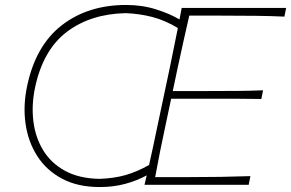

<svg xmlns="http://www.w3.org/2000/svg" viewBox="-20 -745 1174 774"><path d="M381.5 9Q293.5 9 230.5 -24.5Q167.5 -58 130.5 -115.5Q93.5 -173 83 -246.2Q72.5 -319.5 89.5 -399Q124 -562 229.5 -643.5Q335 -725 488.5 -725Q553.5 -725 610 -707Q666.5 -689 703.5 -666.5Q708 -689 712.5 -713H1133.5L1126.5 -678Q1073.5 -680.5 1012.8 -681.2Q952 -682 869.5 -682H743Q731 -629.5 719.8 -579.5Q708.5 -529.5 696.5 -473L676.5 -378H815.5Q887.5 -378 939.8 -378.5Q992 -379 1040.5 -381L1033.5 -346Q982 -347 930 -347Q878 -347 807.5 -347H670L647.5 -241Q635.5 -184.5 625.2 -134Q615 -83.5 605.5 -31H737.5Q807.5 -31 869.8 -32Q932 -33 989.5 -35L982.5 0H562.5Q567 -19 571.5 -38Q531.5 -16.5 484.8 -3.8Q438 9 381.5 9ZM121.5 -393Q106.5 -322 114.5 -256.5Q122.5 -191 154.2 -139Q186 -87 242.5 -56.2Q299 -25.5 380.5 -24Q439.5 -26 486 -39.2Q532.5 -52.5 581 -80Q589.5 -118 597.8 -156.5Q606 -195 615 -238.5L664.5 -472Q682.5 -558 697 -632Q645 -663.5 593 -676.8Q541 -690 486.5 -692Q345.5 -689 249.8 -616.8Q154 -544.5 121.5 -393Z"/></svg>

Font: Commissioner Flair Thin
Style: Italic
Weight: 100
Italic angle: -12°
Designer: Kostas Bartsokas
Foundry: Kostas Bartsokas
Version: Version 1.000; ttfautohint (v1.8.3)